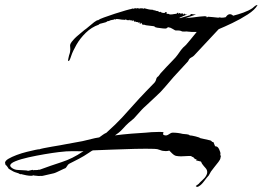

<svg xmlns="http://www.w3.org/2000/svg" viewBox="-61 -620 1053 770"><path d="M724 126 735 118Q742 110 751.5 101.5Q761 93 765 86Q770 78 770 70Q770 61 763 53.5Q756 46 751 39Q749 37 748 34Q747 31 745 28L725 23L728 19H727Q721 19 716.5 13Q712 7 707 10Q707 7 709 6Q697 5 686.5 6Q676 7 665 7Q660 7 654.5 6.5Q649 6 644 5Q637 3 629.5 -4.5Q622 -12 618 -16Q614 -15 610.5 -14.5Q607 -14 604 -14Q591 -14 580.5 -18.5Q570 -23 558 -23Q528 -24 481.5 -23Q435 -22 389 -20Q343 -18 312 -17Q308 -16 304 -13Q300 -10 295 -7Q276 6 256 16.5Q236 27 216 37Q212 39 207 47.5Q202 56 197 56Q176 66 167.5 70Q159 74 154.5 75Q150 76 141.5 78Q133 80 111 85Q107 86 103 85.5Q99 85 96 86L76 84L73 83Q69 85 64 85Q55 85 44.5 83Q34 81 31 80L23 78V79Q19 79 13 75Q6 73 -1 70.5Q-8 68 -14 64L-26 57Q-27 55 -29.5 51.5Q-32 48 -35 44Q-40 42 -40 35L-41 34Q-41 25 -27.5 17Q-14 9 6 1.5Q26 -6 46.5 -11Q67 -16 81 -19Q95 -22 96 -21Q101 -23 115.5 -26Q130 -29 148 -32Q166 -35 180.5 -37.5Q195 -40 199 -41L270 -54L320 -66L337 -69Q345 -75 353 -80.5Q361 -86 365 -87Q404 -122 428.5 -148.5Q453 -175 475 -200Q497 -225 526 -255L559 -289Q564 -295 565.5 -302.5Q567 -310 574 -314Q576 -316 579 -320.5Q582 -325 583 -326Q592 -336 607 -352Q622 -368 632 -378Q645 -391 651.5 -400.5Q658 -410 665 -419.5Q672 -429 685 -440Q688 -443 701.5 -459.5Q715 -476 728 -492H718Q713 -492 707 -492Q701 -492 696 -493Q695 -493 692.5 -493Q690 -493 690 -494Q676 -493 672 -493.5Q668 -494 667 -495Q666 -496 661.5 -497Q657 -498 642 -498L628 -506H627Q626 -508 621 -509Q616 -510 613 -511L606 -506Q605 -505 592.5 -506Q580 -507 569 -509Q558 -511 559 -514Q557 -515 546.5 -516Q536 -517 526 -518.5Q516 -520 517 -522H516Q514 -520 514 -520Q510 -520 508.5 -524Q507 -528 504 -529L503 -528Q504 -527 503 -524L498 -527L499 -529H500L497 -531L495 -528L493 -531Q485 -531 482 -534Q481 -533 480.5 -533Q480 -533 480 -533H479Q477 -533 476 -535.5Q475 -538 473 -539Q471 -535 468 -535L470 -540H469L467 -537L464 -540L462 -538H459L461 -542L460 -541Q458 -539 454 -539Q448 -539 445 -540L446 -543Q444 -542 443 -542V-543L441 -540Q437 -541 431 -541H429Q426 -541 422.5 -542Q419 -543 416 -543Q413 -543 410.5 -543.5Q408 -544 406 -544Q404 -542 402 -542Q401 -542 399.5 -542.5Q398 -543 397 -543L395 -541H394Q393 -541 385.5 -539.5Q378 -538 377 -536Q376 -536 374 -535.5Q372 -535 370 -535Q365 -530 351 -527.5Q337 -525 335 -521Q306 -511 283 -488.5Q260 -466 245.5 -440.5Q231 -415 225 -397Q218 -375 214 -375Q212 -375 212 -379Q212 -382 213.5 -387Q215 -392 216 -398Q219 -406 220 -412Q221 -418 221 -422Q221 -427 220.5 -430.5Q220 -434 220 -437Q220 -441 222.5 -446Q225 -451 234 -461Q240 -468 246.5 -473.5Q253 -479 260 -485L278 -500Q283 -503 294 -512.5Q305 -522 316.5 -531Q328 -540 333 -539L334 -540Q337 -543 356 -550Q375 -557 399.5 -565Q424 -573 443.5 -578.5Q463 -584 466 -584Q469 -587 475 -585Q479 -587 480 -587Q485 -587 487 -586Q490 -588 493 -587Q496 -586 498 -585Q499 -587 501 -587Q502 -587 503 -586.5Q504 -586 505 -586Q506 -587 508 -587Q510 -587 512 -586Q514 -585 516 -585L517 -587Q525 -585 533 -583Q541 -581 548 -581Q550 -581 553 -580.5Q556 -580 555 -578L557 -579Q559 -578 562.5 -577.5Q566 -577 566 -576H568Q572 -576 574.5 -574Q577 -572 581 -571V-572L583 -573Q586 -568 598 -568Q601 -568 603 -572H607V-565L615 -564L616 -565Q616 -562 623 -562Q629 -562 636.5 -563.5Q644 -565 647 -565L651 -569H654L653 -565L660 -568Q661 -565 664 -565.5Q667 -566 670 -566H673V-562H675L677 -566Q679 -565 681 -563.5Q683 -562 685 -561Q685 -564 687 -562Q688 -563 689 -563Q692 -563 683.5 -559.5Q675 -556 666 -552Q657 -548 659 -548L660 -547L701 -559L705 -564Q710 -563 715 -562.5Q720 -562 725 -562L683 -547H684Q688 -547 691 -548Q697 -548 711.5 -550Q726 -552 740.5 -553.5Q755 -555 760 -555Q768 -555 767.5 -552.5Q767 -550 770 -550V-551Q774 -553 772 -553Q770 -553 772 -553Q772 -553 772 -553Q772 -553 772 -553Q776 -553 791 -551.5Q806 -550 815 -549Q818 -551 821.5 -550Q825 -549 827 -549Q831 -549 835.5 -549.5Q840 -550 844 -551L848 -556Q854 -563 861 -563Q868 -563 874 -557Q894 -562 915 -569.5Q936 -577 951 -587Q956 -591 961 -595.5Q966 -600 972 -600Q962 -581 932.5 -562Q903 -543 870.5 -527.5Q838 -512 816 -503L717 -397Q713 -393 707 -390Q701 -387 698 -383L693 -374L635 -311Q621 -295 602 -272.5Q583 -250 566 -235Q541 -211 527.5 -199Q514 -187 507 -179.5Q500 -172 494 -165Q488 -158 476 -145Q461 -133 454.5 -127Q448 -121 443.5 -116.5Q439 -112 430 -102Q424 -95 414.5 -87.5Q405 -80 400 -77Q429 -81 466 -84Q503 -87 524 -88Q529 -89 547 -90Q565 -91 579 -91Q593 -91 595 -89Q593 -85 593 -83Q593 -79 597.5 -78Q602 -77 602 -77Q609 -76 617 -82Q625 -88 632 -88Q652 -88 672 -83Q680 -82 688 -81.5Q696 -81 700 -77Q707 -77 723 -73Q739 -69 742 -66L782 -57Q786 -56 788 -53Q790 -50 795 -50L801 -35L803 -33Q812 -34 818 -21Q824 -8 823 -3L822 4L824 3Q825 4 825 4.5Q825 5 825 5Q825 7 824 9.5Q823 12 823 14Q823 19 815 29.5Q807 40 798 51Q789 62 785 68L776 84Q769 91 758 106Q747 121 738 126Q729 133 724 126ZM52 65 70 61 72 63Q74 62 77.5 62Q81 62 85 62Q94 62 94 60Q97 60 97 61Q143 44 186.5 30Q230 16 271 -12L274 -14Q273 -13 250.5 -13.5Q228 -14 205 -13Q199 -13 174.5 -10Q150 -7 117.5 -1.5Q85 4 53.5 11Q22 18 1 26.5Q-20 35 -20 44Q-20 48 -14 53Q-3 61 9.5 61.5Q22 62 36 63Q41 63 44.5 63.5Q48 64 52 65Z"/></svg>

Font: Cherish
Style: Regular
Weight: 400
Designer: Robert E. Leuschke
Foundry: Robert E. Leuschke
Version: Version 1.005